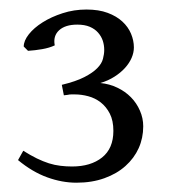

<svg xmlns="http://www.w3.org/2000/svg" viewBox="-20 -685 369 411"><path d="M286.6 -414.6Q286.6 -389.6 276.9 -367.9Q267.1 -346.2 248.5 -329.6Q230 -313 203.4 -303.5Q176.8 -293.9 143.6 -293.9Q112.8 -293.9 81.1 -305.4Q49.3 -316.9 18.6 -342.3L29.8 -362.3Q45.4 -352.5 58.8 -345.9Q72.3 -339.4 84.7 -335.4Q97.2 -331.5 109.4 -330.1Q121.6 -328.6 134.3 -328.6Q174.3 -328.6 198.5 -347.9Q222.7 -367.2 222.7 -404.8Q222.7 -426.8 215.1 -441.7Q207.5 -456.5 195.6 -465.8Q183.6 -475.1 168.9 -479Q154.3 -482.9 140.1 -482.9Q135.3 -482.9 132.8 -482.9Q130.9 -482.9 128.9 -482.7Q127 -482.4 124.5 -481.9Q122.1 -481.4 116.7 -481L112.3 -503.4Q142.6 -510.7 160.6 -520Q178.7 -529.3 188.2 -539.1Q197.8 -548.8 200.4 -559.1Q203.1 -569.3 203.1 -578.1Q203.1 -588.4 200 -597.9Q196.8 -607.4 189.9 -615.2Q183.1 -623 172.1 -627.7Q161.1 -632.3 145.5 -632.3Q119.6 -632.3 106.4 -620.1Q93.3 -607.9 97.2 -587.9Q85.9 -582.5 70.3 -579.8Q54.7 -577.1 40 -576.2L30.8 -585.4Q30.8 -597.7 41.7 -611.6Q52.7 -625.5 71.3 -637.2Q89.8 -648.9 114 -656.7Q138.2 -664.6 165 -664.6Q191.4 -664.6 210.4 -657.5Q229.5 -650.4 241.9 -638.9Q254.4 -627.4 260.5 -612.8Q266.6 -598.1 266.6 -583.5Q266.6 -572.3 261.7 -561Q256.8 -549.8 247.6 -539.6Q238.3 -529.3 224.9 -520.8Q211.4 -512.2 194.8 -507.3Q214.4 -505.4 231.2 -497.3Q248 -489.3 260.3 -476.8Q272.5 -464.4 279.5 -448.2Q286.6 -432.1 286.6 -414.6Z"/></svg>

Font: GentiumAlt
Style: Regular
Weight: 400
Designer: J. Victor Gaultney
Version: Version 1.02; 2005; OFL release